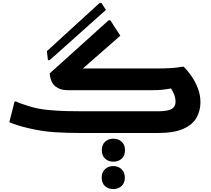

<svg xmlns="http://www.w3.org/2000/svg" viewBox="-20 -913 1449 1318"><path d="M737 -774 806 -668 549 -443H1060Q1107 -443 1153 -445.5Q1199 -448 1229 -455H1241Q1265 -432 1292 -394Q1319 -356 1337.5 -309Q1356 -262 1356 -211Q1356 -154 1329.5 -106Q1303 -58 1239 -29Q1175 0 1063 0H535Q444 0 354.5 -5.5Q265 -11 163 -36Q134 -43 98.5 -54Q63 -65 44 -74L80 -216H91Q102 -210 121.5 -203Q141 -196 160.5 -190Q180 -184 192 -180Q243 -165 307 -158.5Q371 -152 434.5 -150.5Q498 -149 549 -149H1063Q1130 -149 1157.5 -164.5Q1185 -180 1185 -214Q1185 -238 1176 -262.5Q1167 -287 1154 -306Q1119 -299 1090.5 -296.5Q1062 -294 1029 -294H441Q394 -294 360.5 -319.5Q327 -345 321 -409L726 -774ZM302 -562 664 -893H676L707 -845L321 -500H309ZM758 197Q725 197 702 176.5Q679 156 679 118Q679 80 702 59.5Q725 39 758 39Q792 39 815 59.5Q838 80 838 118Q838 156 815 176.5Q792 197 758 197ZM758 385Q724 385 701 364.5Q678 344 678 306Q678 269 701 248Q724 227 758 227Q791 227 814 248Q837 269 837 306Q837 344 814 364.5Q791 385 758 385Z"/></svg>

Font: Kufam
Style: Bold Italic
Weight: 700
Italic angle: -11°
Designer: Artur Schmal
Foundry: Original Type
Version: Version 1.301; ttfautohint (v1.8.3)